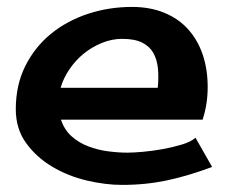

<svg xmlns="http://www.w3.org/2000/svg" viewBox="-20 -517 660 552"><path d="M331.1 14.6Q283.2 14.6 229.5 2Q175.8 -10.7 130.4 -37.6Q85 -64.5 55.2 -105.5Q25.4 -146.5 25.4 -203.1Q25.4 -272.5 52.7 -327.1Q80.1 -381.8 126 -419.4Q171.9 -457 232.4 -477.1Q293 -497.1 359.4 -497.1Q412.1 -497.1 453.1 -480Q494.1 -462.9 521.5 -432.1Q548.8 -401.4 563 -359.4Q577.1 -317.4 577.1 -266.6Q577.1 -217.8 562.5 -172.9H155.3Q165 -143.6 186 -125Q207 -106.4 233.9 -96.2Q260.7 -85.9 290.5 -82Q320.3 -78.1 346.7 -78.1Q363.3 -78.1 391.1 -80.6Q418.9 -83 448.2 -88.4Q477.5 -93.8 503.4 -101.6Q529.3 -109.4 542 -121.1L589.8 -37.1Q525.4 -12.7 462.9 1Q400.4 14.6 331.1 14.6ZM331.1 -405.3Q301.8 -405.3 272.9 -393.6Q244.1 -381.8 220.7 -362.8Q197.3 -343.8 179.7 -317.9Q162.1 -292 154.3 -264.6H433.6Q436.5 -293.9 434.1 -319.8Q431.6 -345.7 420.9 -364.7Q410.2 -383.8 388.7 -394.5Q367.2 -405.3 331.1 -405.3Z"/></svg>

Font: Cherry Cream Soda
Style: Regular
Weight: 400
Designer: Font Diner, Inc
Foundry: Font Diner, Inc
Version: Version 1.000